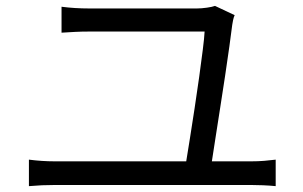

<svg xmlns="http://www.w3.org/2000/svg" viewBox="-20 -695 1040 658"><path d="M79.1 -147.9Q124 -142.1 167 -142.1H618.2Q623.5 -174.3 631.1 -222.2Q638.7 -270 647 -324.5Q655.3 -378.9 662.6 -431.2Q669.9 -483.4 675 -524.7Q680.2 -565.9 681.2 -586.9Q654.8 -586.9 611.3 -586.9Q567.9 -586.9 517.8 -586.9Q467.8 -586.9 420.4 -586.9Q373 -586.9 337.2 -586.9Q301.3 -586.9 287.1 -586.9Q259.3 -586.9 237.1 -585.7Q214.8 -584.5 190.9 -583V-671.9Q235.8 -666 286.1 -666Q300.3 -666 335.2 -666Q370.1 -666 415.5 -666Q460.9 -666 508.1 -666Q555.2 -666 594.5 -666Q633.8 -666 654.8 -666Q669.9 -666 689 -668.7Q708 -671.4 716.8 -674.8L784.2 -643.1Q780.8 -635.7 778.8 -626Q776.9 -616.2 775.9 -609.9Q772.5 -582 766.1 -536.1Q759.8 -490.2 751.5 -435.5Q743.2 -380.9 734.6 -325.7Q726.1 -270.5 718.5 -222.4Q710.9 -174.3 706.1 -142.1H841.8Q864.3 -142.1 885.3 -143.8Q906.2 -145.5 924.8 -147.9V-57.1Q905.3 -59.1 881.1 -60.1Q856.9 -61 841.8 -61H167Q146 -61 124 -60.1Q102.1 -59.1 79.1 -57.1Z"/></svg>

Font: Source Han Sans CN
Style: Regular
Weight: 400
Designer: Ryoko NISHIZUKA  (kana, bopomofo & ideographs); Paul D. Hunt (Latin, Greek & Cyrillic); Sandoll Communications , Soo-you
Foundry: Adobe
Version: Version 2.004;hotconv 1.0.118;makeotfexe 2.5.65603